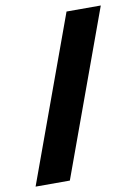

<svg xmlns="http://www.w3.org/2000/svg" viewBox="-83 -777 594 839"><g transform="rotate(-10 213.5 -357.0)"><path d="M424 -722 158 8H6L272 -722Z"/></g></svg>

Font: Noto Sans Lao Looped UI ExtraBold
Style: Regular
Weight: 800
Designer: Mark Frömberg, Ben Mitchell
Foundry: The Fontpad Ltd
Version: Version 1.001